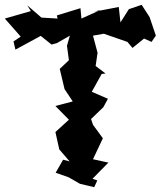

<svg xmlns="http://www.w3.org/2000/svg" viewBox="-30 -766 668 797"><path d="M599 -592 617 -618 591 -695 558 -746 505 -728 470 -673 463 -737 359 -717 388 -725 308 -689 304 -732 206 -702 209 -689 142 -693 83 -744 98 -720 -10 -689 56 -614 26 -594 34 -560 139 -617 184 -581 206 -587 260 -618 248 -576 256 -516 218 -480 238 -396 272 -345 200 -326 256 -269 200 -218 216 -146 259 -96 232 -103 201 -49 255 -30 302 -3 361 11 374 -17 354 -24 420 -91 356 -105 397 -192 356 -248 348 -272 399 -321 418 -356 351 -385 392 -459 408 -461 367 -492 375 -547 356 -618 401 -626 499 -592C506 -584 513 -575 520 -567L568 -606Z"/></svg>

Font: Asimov Aggro
Style: Medium
Weight: 500
Designer: Google
Version: Version 2.000980; 2014